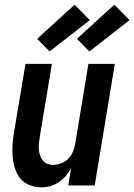

<svg xmlns="http://www.w3.org/2000/svg" viewBox="-20 -793 574 821"><path d="M158 8Q132 8 108 -1Q84 -10 68.5 -28Q53 -46 45 -70Q37 -94 34.5 -119Q32 -144 33.5 -170Q35 -196 39 -222L89 -520H202L150 -207Q148 -194 146.5 -180.5Q145 -167 146 -154Q147 -141 151 -129Q155 -117 162.5 -107.5Q170 -98 181.5 -93Q193 -88 206 -88Q224 -88 241.5 -94.5Q259 -101 272 -114.5Q285 -128 292 -145Q299 -162 302 -180L358 -520H471L385 0H272L284 -75Q275 -57 262 -41.5Q249 -26 232 -14.5Q215 -3 196 2.5Q177 8 158 8ZM362 -573 309 -627 469 -773 534 -707ZM192 -573 139 -627 299 -773 364 -707Z"/></svg>

Font: Iosevka Oblique
Style: Bold
Weight: 700
Italic angle: -9°
Monospace: yes
Designer: Belleve Invis
Foundry: Belleve Invis
Version: Version 32.5.0; ttfautohint (v1.8.4)